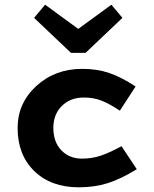

<svg xmlns="http://www.w3.org/2000/svg" viewBox="-20 -783 654 817"><path d="M337 -368Q279 -368 243 -332Q207 -296 207 -239Q207 -179 241 -143.5Q275 -108 329 -108Q370 -108 407 -120Q444 -132 497 -161L562 -63Q494 -21 438 -3.5Q382 14 315 14Q197 14 126 -55Q55 -124 55 -238Q55 -344 134.5 -417Q214 -490 330 -490Q393 -490 444.5 -472.5Q496 -455 557 -415L490 -312Q445 -342 411.5 -355Q378 -368 337 -368ZM454 -763 501 -707 344 -558H282L125 -707L172 -763L313 -660Z"/></svg>

Font: Intel One Mono
Style: Bold
Weight: 700
Monospace: yes
Designer: Fred Shallcrass
Foundry: Frere-Jones Type LLC
Version: Version 1.400;hotconv 1.1.0;makeotfexe 2.6.0;FJTRelease1.4